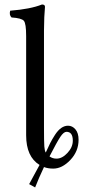

<svg xmlns="http://www.w3.org/2000/svg" viewBox="-20 -718 376 846"><path d="M300.8 -98.1Q300.8 -137.2 272.9 -137.2Q260.7 -137.2 245.8 -115Q231 -92.8 198.2 -28.8Q211.4 -19 229 -19Q253.9 -19 277.3 -44.2Q300.8 -69.3 300.8 -98.1ZM95.2 -122.1V-559.1Q95.2 -614.3 85.2 -626.2Q75.2 -638.2 30.8 -641.1Q19.5 -652.3 24.9 -670.9Q113.8 -677.7 165 -698.2Q178.2 -698.2 178.2 -688Q174.3 -647.9 173.8 -583V-158.2Q173.8 -92.3 175.3 -72.8Q176.8 -53.2 181.6 -45.9Q192.9 -71.3 201.2 -87.6Q209.5 -104 222.4 -124Q235.4 -144 249.8 -154.1Q264.2 -164.1 279.8 -164.1Q298.8 -164.1 312.5 -147.9Q326.2 -131.8 326.2 -102.1Q326.2 -51.3 290 -13.2Q253.9 24.9 214.8 24.9Q190.9 24.9 173.8 18.1Q149.9 68.8 134.8 107.9L108.4 93.3L154.3 8.8Q95.2 -27.3 95.2 -122.1Z"/></svg>

Font: Linux Libertine O
Style: Regular
Weight: 400
Designer: Philipp H. Poll
Foundry: Philipp H. Poll
Version: Version 5.3.0